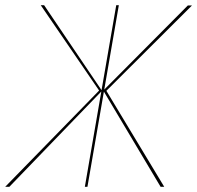

<svg xmlns="http://www.w3.org/2000/svg" viewBox="-44 -720 760 740"><path d="M349 -370 -8 0H-24L338 -371L113 -700H126ZM414 -700 293 0H283L404 -700ZM696 -699 366 -370 589 0H575L354 -371L680 -699Z"/></svg>

Font: Jost Thin
Style: Italic
Weight: 200
Italic angle: -5°
Version: Version 3.710